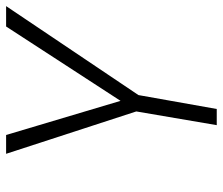

<svg xmlns="http://www.w3.org/2000/svg" viewBox="-72 -680 751 648"><g transform="rotate(-90 304.0 -355.5)"><path d="M288.1 -324.7 539.1 -710.9H607.9L307.6 -264.2L260.7 0H206.1L252.4 -271.5L109.4 -710.9H172.9Z"/></g></svg>

Font: Roboto Mono Light
Style: Italic
Weight: 300
Designer: Google
Version: Version 2.000985; 2015; ttfautohint (v1.3)